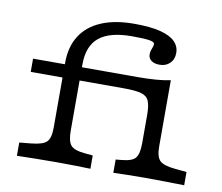

<svg xmlns="http://www.w3.org/2000/svg" viewBox="-72 -718 932 805"><g transform="rotate(10 394.0 -315.5)"><path d="M216.1 -2.4Q162.9 -2.4 124.2 -1.6Q85.5 -0.8 48.4 0V-56.5L97.6 -61.3Q147.6 -66.1 163.7 -82.3Q179.8 -98.4 179.8 -142.7V-206.5H252.4V-142.7Q252.4 -98.4 266.9 -81Q281.5 -63.7 328.2 -59.7L361.3 -56.5V0Q329 -0.8 295.6 -1.6Q262.1 -2.4 216.1 -2.4ZM179.8 -206.5V-419.4Q179.8 -487.1 209.7 -534.3Q239.5 -581.5 297.2 -606Q354.8 -630.6 437.1 -630.6Q505.6 -630.6 548.4 -619.8Q591.1 -608.9 611.3 -588.7Q631.5 -568.5 631.5 -540.3Q631.5 -512.9 614.5 -496.4Q597.6 -479.8 571 -479.8Q548.4 -479.8 535.5 -489.5Q522.6 -499.2 522.6 -515.3Q522.6 -525.8 525.4 -533.5Q528.2 -541.1 530.6 -548Q533.1 -554.8 533.1 -561.3Q533.1 -570.2 510.9 -573.8Q488.7 -577.4 436.3 -577.4Q342.7 -577.4 297.6 -540.7Q252.4 -504 252.4 -425V-206.5ZM592.7 -2.4Q550.8 -2.4 519.4 -1.6Q487.9 -0.8 458.9 0V-56.5L483.9 -58.9Q529 -62.9 542.7 -80.6Q556.5 -98.4 556.5 -142.7V-206.5H629V-142.7Q629 -98.4 645.2 -82.3Q661.3 -66.1 711.3 -61.3L760.5 -56.5V0Q723.4 -0.8 684.7 -1.6Q646 -2.4 592.7 -2.4ZM556.5 -206.5V-263.7Q556.5 -303.2 548 -323Q539.5 -342.7 514.9 -349.6Q490.3 -356.5 441.1 -356.5L490.3 -412.9Q530.6 -412.9 567.3 -415.7Q604 -418.5 629 -424.2V-206.5ZM44.4 -356.5V-412.9H564.5V-356.5Z"/></g></svg>

Font: Playfair 5pt SemiExpanded Light
Style: Regular
Weight: 300
Width: 6
Designer: Claus Eggers Sørensen
Foundry: Claus Eggers Sørensen
Version: Version 2.203